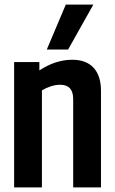

<svg xmlns="http://www.w3.org/2000/svg" viewBox="-20 -809 496 829"><path d="M41 0V-541H150V-505Q220 -551 292 -551Q352 -551 384 -516.5Q416 -482 416 -417V0H296V-381Q296 -443 240 -443Q220 -443 200 -436.5Q180 -430 161 -419V0ZM182 -595 264 -789H383L274 -595Z"/></svg>

Font: Georama Semi Condensed SemiBold
Style: Regular
Weight: 600
Width: 4
Designer: Jean-Baptiste Levee
Foundry: Production Type
Version: Version 1.000